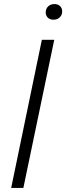

<svg xmlns="http://www.w3.org/2000/svg" viewBox="-20 -925 326 945"><path d="M186 -729H247L95 0H35ZM205 -864Q205 -882 217 -893.5Q229 -905 248 -905Q265 -905 275.5 -895Q286 -885 286 -869Q286 -851 274 -839.5Q262 -828 243 -828Q226 -828 215.5 -838Q205 -848 205 -864Z"/></svg>

Font: Mona Sans Light
Style: Italic
Weight: 300
Italic angle: -11.7°
Designer: Deni Anggara
Foundry: GitHub
Version: Version 2.000